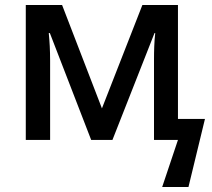

<svg xmlns="http://www.w3.org/2000/svg" viewBox="-20 -559 845 767"><path d="M690.9 -84V-539.1H548.8L387.2 -126L228 -539.1H83V0H180.2V-316.9C180.2 -356.9 178.2 -393.6 174.8 -426.8H179.2L344.2 0H429.2L597.2 -426.8H600.1C596.2 -392.1 595.2 -356.4 595.2 -319.8V0H690.9L627.9 188H732.9L798.8 -84Z"/></svg>

Font: Noto Reveo Sans
Style: Regular
Weight: 500
Designer: Monotype Design Team
Foundry: Monotype Imaging Inc.
Version: Version 2.007